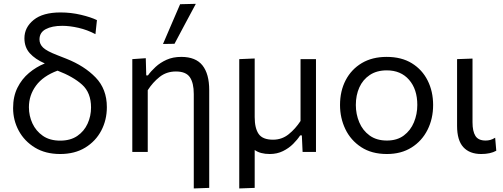

<svg xmlns="http://www.w3.org/2000/svg" viewBox="-20 -812 2690 1026"><path d="M301.5 11Q223 11 166.8 -23.2Q110.5 -57.5 80.2 -113.5Q50 -169.5 50 -234.5Q50 -296.5 73.2 -343.2Q96.5 -390 135 -422.2Q173.5 -454.5 219.5 -473Q168 -495.5 139.2 -527.5Q110.5 -559.5 110.5 -607.5Q110.5 -665.5 159.8 -705.5Q209 -745.5 303.5 -745.5Q359.5 -745.5 413 -732.8Q466.5 -720 498 -704.5L490 -629.5Q446.5 -652.5 399.8 -663.2Q353 -674 312.5 -674Q258 -674 224.5 -656.2Q191 -638.5 191 -601Q191 -576.5 210.2 -557.8Q229.5 -539 285.5 -517.5L335 -498Q431 -460 491 -398Q551 -336 551 -239.5Q551 -171 521.2 -114.2Q491.5 -57.5 435.5 -23.2Q379.5 11 301.5 11ZM134.5 -239Q134.5 -193.5 153.2 -152.8Q172 -112 209 -86.2Q246 -60.5 301.5 -60.5Q356.5 -60.5 393 -85.5Q429.5 -110.5 448 -151Q466.5 -191.5 466.5 -237.5Q466.5 -316.5 418.8 -359.5Q371 -402.5 287.5 -434.5Q210.5 -406 172.5 -354.5Q134.5 -303 134.5 -239Z M1015.5 195V-309.5Q1015.5 -369 994.5 -399.5Q973.5 -430 920 -430Q869.5 -430 832.8 -400.8Q796 -371.5 769.5 -330V0H687V-496L759 -501L761.5 -409H770.5Q786.5 -431.5 811.5 -454.5Q836.5 -477.5 870.5 -492.8Q904.5 -508 948.5 -508Q1026 -508 1062 -462.5Q1098 -417 1098 -330.5V192ZM851 -577Q874 -630.5 897 -684Q920 -737 942.5 -789.5L1026.5 -791.5Q997.5 -737.5 969 -684.2Q940.5 -631 912.5 -578Z M1258.5 195V-496L1341 -499.5V-186Q1341 -127 1362.2 -96.2Q1383.5 -65.5 1439 -65.5Q1486.5 -65.5 1522.8 -94.8Q1559 -124 1586 -165.5V-496H1668.5V0H1597Q1596 -22 1595 -44.5Q1594 -66.5 1593 -88.5H1584Q1569.5 -66 1546.5 -43Q1523.5 -20 1492 -4.5Q1460.5 11 1421.5 11Q1371 11 1341 -10.5V192Z M2047.5 11Q1966 11 1910 -25.8Q1854 -62.5 1825.5 -122Q1797 -181.5 1797 -251Q1797 -325.5 1827.2 -383.5Q1857.5 -441.5 1913.2 -474.8Q1969 -508 2046 -508Q2125.5 -508 2180.8 -474Q2236 -440 2265.2 -381.8Q2294.5 -323.5 2294.5 -251Q2294.5 -177.5 2264.5 -118Q2234.5 -58.5 2179.2 -23.8Q2124 11 2047.5 11ZM2047.5 -61Q2102 -61 2138 -88Q2174 -115 2192 -158.5Q2210 -202 2210 -251Q2210 -335 2166 -385.5Q2122 -436 2047 -436Q1993 -436 1956 -411.2Q1919 -386.5 1900.2 -344.8Q1881.5 -303 1881.5 -251Q1881.5 -202 1899.8 -158.5Q1918 -115 1955 -88Q1992 -61 2047.5 -61Z M2551.5 11Q2489.5 11 2456 -25.5Q2422.5 -62 2422.5 -139.5V-496L2505 -499V-158.5Q2505 -110.5 2520.5 -85.8Q2536 -61 2575 -61Q2588 -61 2600 -64.2Q2612 -67.5 2626 -76L2632 -6.5Q2600.5 11 2551.5 11Z"/></svg>

Font: Heraclito
Style: Regular
Weight: 400
Designer: Kostas Bartsokas (font) & Cristiano Sobral (main changes)
Foundry: Kostas Bartsokas (font) & Cristiano Sobral (main changes)
Version: Version 1.00;July 8, 2020;FontCreator 13.0.0.2655 64-bit